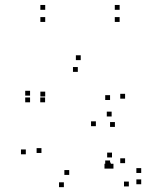

<svg xmlns="http://www.w3.org/2000/svg" viewBox="-20 -750 660 792"><path d="M104 -355.5V-375.5H84V-355.5ZM104 -328V-348H84V-328ZM166 -328V-348H146V-328ZM166.5 -352V-372H146.5V-352ZM301 -453.5V-473.5H281V-453.5ZM434 -337.5V-357.5H414V-337.5ZM434 -68V-88H414V-68ZM437 -59.5V-79.5H417V-59.5ZM511.5 19V-1H491.5V19ZM562.5 10V-10H542.5V10ZM562.5 -36.5V-56.5H542.5V-36.5ZM496 -77V-97H476V-77ZM496 -343V-363H476V-343ZM313 -502V-522H293V-502ZM440.5 -269.5V-289.5H420.5V-269.5ZM86.5 -113.5V-133.5H66.5V-113.5ZM243.5 22V2H223.5V22ZM431 -54.5V-74.5H411V-54.5ZM448 -54.5V-74.5H428V-54.5ZM442 -100.5V-120.5H422V-100.5ZM265.5 -28.5V-48.5H245.5V-28.5ZM151 -119V-139H131V-119ZM375.5 -229.5V-249.5H355.5V-229.5ZM454 -226.5V-246.5H434V-226.5ZM166.5 -709.5V-729.5H146.5V-709.5ZM166.5 -659.5V-679.5H146.5V-659.5ZM473.5 -659.5V-679.5H453.5V-659.5ZM473.5 -709.5V-729.5H453.5V-709.5Z"/></svg>

Font: Monaspace Neon Dots Var
Style: Regular
Weight: 400
Designer: Riley Cran and the Lettermatic Team
Version: Version 1.100 (Monaspace Neon Dots)